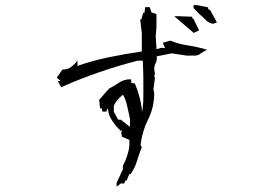

<svg xmlns="http://www.w3.org/2000/svg" viewBox="-20 -743 1040 743"><path d="M431.2 -20.5V-34.2V-35.2L455.6 -88.4V-102.1Q467.8 -124 475.1 -150.9Q481 -169.9 481 -189.9Q481 -195.8 480.5 -201.7L452.1 -213.9L448.7 -232.9H451.7L450.7 -237.8H442.9V-243.7H439.9Q422.4 -262.2 410.6 -281.7Q399.4 -299.8 397.9 -320.8H394L392.1 -311H376.5L373.5 -323.7H367.2L363.8 -356.4L397 -395H399.4H399.9V-398.9Q420.9 -409.7 439.5 -422.4Q459.5 -436 482.4 -436H487.8V-422.4L502 -419.9Q526.4 -360.4 529.8 -309.6Q534.7 -337.4 534.7 -367.2V-449.2L532.7 -508.3H513.2Q359.4 -468.8 220.7 -407.2L216.3 -405.3L204.1 -429.2H213.4V-431.2L199.7 -442.4L221.7 -474.1H224.6Q238.8 -474.1 250 -480.5Q261.2 -486.8 270.5 -497.6L279.8 -508.8V-490.2L278.8 -487.8H279.3Q340.8 -509.3 402.3 -521.7Q463.9 -534.2 528.8 -543.9V-614.7L522.5 -668.5H527.3L534.2 -693.8H539.1L542 -715.3H559.6L565.9 -695.3L585.4 -688.5V-637.7L582.5 -602.5L585.4 -560.1L584 -554.2H593.8Q598.6 -558.1 605.5 -558.1Q609.4 -558.1 613.8 -557.1L617.2 -556.6Q617.7 -557.1 617.7 -559.6L609.9 -577.6L639.2 -585.9Q670.4 -572.8 703.9 -567.9Q737.3 -563 769 -554.2L781.2 -550.8L758.8 -537.6Q748 -527.8 732.4 -527.8H702.6L644.5 -536.6L586.4 -524.9Q586.9 -521.5 586.9 -517.6Q586.9 -507.3 581.8 -497.3Q576.7 -487.3 576.7 -475.1L579.6 -458.5L577.1 -449.2L579.6 -440.9L573.7 -398.4L576.7 -383.3V-382.8Q576.7 -327.6 553.7 -282Q530.8 -236.3 523.9 -183.1L528.3 -172.9Q517.6 -145.5 510.3 -120.4Q502.9 -95.2 486.8 -71.3L485.4 -68.8H480L470.7 -45.4L464.8 -43.5L460.4 -32.7H449.7V-34.7ZM437 -279.8H447.3L482.9 -252V-283.7Q477.1 -308.6 472.4 -331.3Q467.8 -354 457.5 -374.5H453.1Q442.9 -365.7 434.3 -356Q425.8 -346.2 420.4 -334V-311ZM668.9 -680.2H674.8L724.1 -678.2V-671.4H724.6H728L750.5 -625.5L729.5 -615.7L654.3 -680.2ZM729 -713.9V-723.1H743.7L785.6 -714.4V-707.5L793 -704.6L819.3 -656.2L804.2 -650.9Q786.1 -654.3 774.4 -667.5Q764.2 -678.7 752.4 -687.5L729 -711.9Z"/></svg>

Font: Bakudai
Style: Medium
Weight: 500
Version: Version 1.48